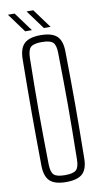

<svg xmlns="http://www.w3.org/2000/svg" viewBox="-103 -991 556 1043"><g transform="rotate(-10 175.0 -470.0)"><path d="M175 5Q113 5 85.5 -20.5Q58 -46 57 -105Q56 -191.5 55.5 -263.8Q55 -336 55 -403.2Q55 -470.5 55.5 -541Q56 -611.5 57 -694Q58 -753.5 85.5 -779.2Q113 -805 175 -805Q237.5 -805 265 -779.2Q292.5 -753.5 293 -694Q294 -611.5 294.8 -541Q295.5 -470.5 295.5 -403.2Q295.5 -336 294.8 -263.8Q294 -191.5 293 -105Q292.5 -46 265 -20.5Q237.5 5 175 5ZM175 -33Q220 -33 236.2 -47.8Q252.5 -62.5 253 -105Q254.5 -194.5 255.2 -264.8Q256 -335 256 -399.2Q256 -463.5 255.2 -533.8Q254.5 -604 253 -694Q252.5 -737 236.2 -752Q220 -767 175 -767Q130 -767 114 -752Q98 -737 97 -694Q95.5 -606.5 94.8 -537.5Q94 -468.5 94 -404.2Q94 -340 94.8 -268.8Q95.5 -197.5 97 -105Q98 -62.5 114 -47.8Q130 -33 175 -33ZM200 -840 123 -945H160L237 -840ZM97 -840 20 -945H57L134 -840Z"/></g></svg>

Font: Big Shoulders Text Thin Thin
Style: Regular
Weight: 250
Version: Version 2.002